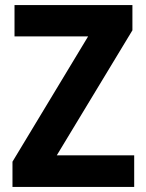

<svg xmlns="http://www.w3.org/2000/svg" viewBox="-20 -734 574 754"><path d="M507 0V-124H203L500 -615V-714H37V-591H326L29 -99V0Z"/></svg>

Font: Noto Sans Georgian SemiCondensed Bold
Style: Regular
Weight: 700
Width: 4
Designer: Monotype Design Team, Akaki Razmadze
Foundry: Google LLC
Version: Version 2.005